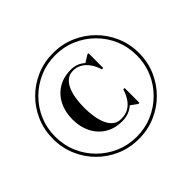

<svg xmlns="http://www.w3.org/2000/svg" viewBox="-173 -983 1216 1216"><g transform="rotate(-45 435.0 -375.0)"><path d="M446.5 -159Q486 -159 513.2 -175.5Q540.5 -192 558.5 -220Q576.5 -248 587 -282.5H599V-150H588.5L544.5 -182Q525 -164.5 498.8 -154.2Q472.5 -144 440.5 -144Q373.5 -144 325 -174Q276.5 -204 250.5 -256.2Q224.5 -308.5 224.5 -375Q224.5 -442 250.5 -494Q276.5 -546 325 -576Q373.5 -606 440.5 -606Q468 -606 492 -596.8Q516 -587.5 535 -570L583 -600H593V-468H581Q569.5 -505 550.2 -532.8Q531 -560.5 504.8 -576Q478.5 -591.5 446.5 -591.5Q413 -591.5 390.5 -573.2Q368 -555 354.8 -524.2Q341.5 -493.5 335.5 -454.8Q329.5 -416 329.5 -375Q329.5 -334 335.5 -295.5Q341.5 -257 354.8 -226Q368 -195 390.5 -177Q413 -159 446.5 -159ZM435 -760Q515 -760 584.8 -730.2Q654.5 -700.5 707.5 -647.5Q760.5 -594.5 790.5 -524.8Q820.5 -455 820.5 -375Q820.5 -295 790.5 -225.2Q760.5 -155.5 707.5 -102.5Q654.5 -49.5 584.8 -19.8Q515 10 435 10Q355 10 285.2 -19.8Q215.5 -49.5 162.5 -102.5Q109.5 -155.5 79.8 -225.2Q50 -295 50 -375Q50 -455 79.8 -524.8Q109.5 -594.5 162.5 -647.5Q215.5 -700.5 285.2 -730.2Q355 -760 435 -760ZM435 -9.5Q511 -9.5 577 -38Q643 -66.5 693.2 -116.8Q743.5 -167 771.8 -233.2Q800 -299.5 800 -375Q800 -451 771.8 -517.2Q743.5 -583.5 693.2 -633.5Q643 -683.5 577 -712Q511 -740.5 435 -740.5Q359.5 -740.5 293.2 -712Q227 -683.5 176.8 -633.5Q126.5 -583.5 98.2 -517.2Q70 -451 70 -375Q70 -299.5 98.2 -233.2Q126.5 -167 176.8 -116.8Q227 -66.5 293.2 -38Q359.5 -9.5 435 -9.5Z"/></g></svg>

Font: Bodoni Moda
Style: Bold
Weight: 700
Designer: Owen Earl
Foundry: indestructible type
Version: Version 2.005